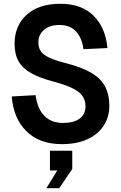

<svg xmlns="http://www.w3.org/2000/svg" viewBox="-20 -746 640 1015"><path d="M307 16Q189 16 120 -52Q51 -120 42 -236L168 -243Q178 -170 215 -133Q252 -96 313 -96Q370 -96 401 -119Q432 -142 432 -184Q432 -213 418 -235.5Q404 -258 368 -277Q332 -296 265 -314Q193 -333 147 -358Q101 -383 79 -420.5Q57 -458 57 -515Q57 -610 121 -668Q185 -726 299 -726Q411 -726 474.5 -663Q538 -600 548 -492L421 -486Q414 -544 382.5 -579Q351 -614 294 -614Q243 -614 213 -588.5Q183 -563 183 -522Q183 -493 196.5 -474Q210 -455 243 -440Q276 -425 336 -410Q419 -388 467.5 -358Q516 -328 537 -286Q558 -244 558 -187Q558 -126 527 -80Q496 -34 440 -9Q384 16 307 16ZM225 249 283 155H244V51H362V147L293 249Z"/></svg>

Font: Geist Mono SemiBold
Style: Regular
Weight: 600
Monospace: yes
Designer: Basement.studio, Andrés Briganti, Mateo Zaragoza
Foundry: Basement.studio, Vercel, Andrés Briganti, Guido Ferreyra, Mateo Zaragoza
Version: Version 1.500; ttfautohint (v1.8.4.7-5d5b)